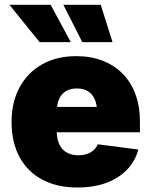

<svg xmlns="http://www.w3.org/2000/svg" viewBox="-20 -789 644 818"><path d="M310.1 9.8Q223.1 9.8 160.2 -23.7Q97.2 -57.1 63.2 -119.9Q29.3 -182.6 29.3 -270Q29.3 -354 63.5 -417Q97.7 -480 159.4 -514.9Q221.2 -549.8 305.2 -549.8Q366.7 -549.8 416.7 -530.5Q466.8 -511.2 502.4 -475.1Q538.1 -439 557.1 -387.5Q576.2 -335.9 576.2 -271.5V-225.6H89.8V-333.5H484.9L393.6 -311Q393.6 -343.8 383.5 -366.2Q373.5 -388.7 354.5 -400.4Q335.4 -412.1 307.6 -412.1Q279.3 -412.1 260.3 -400.4Q241.2 -388.7 231.4 -366.2Q221.7 -343.8 221.7 -311V-232.4Q221.7 -196.8 232.9 -173.6Q244.1 -150.4 265.1 -138.9Q286.1 -127.4 314 -127.4Q334.5 -127.4 350.8 -133.1Q367.2 -138.7 378.9 -149.2Q390.6 -159.7 396.5 -174.3L569.3 -151.9Q556.2 -102.5 521.2 -66.2Q486.3 -29.8 432.9 -10Q379.4 9.8 310.1 9.8ZM330.6 -609.4 250 -768.6H409.2L459.5 -609.4ZM148.9 -609.4 20 -768.6H195.8L281.7 -609.4Z"/></svg>

Font: Inter 16pt Black
Style: Regular
Weight: 900
Version: Version 4.001;git-66647c0bb